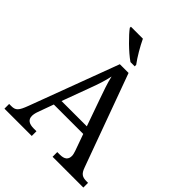

<svg xmlns="http://www.w3.org/2000/svg" viewBox="-254 -1072 1213 1213"><g transform="rotate(45 352.5 -465.5)"><path d="M355 -771H393V-784C364 -822 327 -886 306 -931H199V-921C224 -886 302 -807 355 -771ZM0 0H244V-42H221C177 -42 155 -57 155 -91C155 -102 158 -118 164 -134L202 -239H465L505 -127C510 -112 513 -101 513 -90C513 -57 493 -42 453 -42H430V0H705V-42H692C653 -42 636 -53 621 -95L395 -714H317L95 -120C71 -56 58 -42 19 -42H0ZM221 -289 289 -473C312 -535 325 -574 335 -622C346 -574 364 -523 385 -464L447 -289Z"/></g></svg>

Font: Noto Serif Thai
Style: Regular
Weight: 400
Designer: Monotype Design Team
Foundry: Monotype Imaging Inc.
Version: Version 1.901